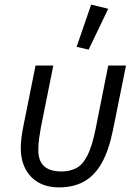

<svg xmlns="http://www.w3.org/2000/svg" viewBox="-20 -800 597 832"><path d="M211 -516 157 -247Q153 -223 149.5 -200Q146 -177 146 -151Q146 -102 171.5 -79.5Q197 -57 246 -57Q284 -57 311.5 -72Q339 -87 359 -126.5Q379 -166 394 -240L449 -516H526L469 -234Q451 -146 420 -92Q389 -38 343.5 -13Q298 12 236 12Q184 12 147 -9Q110 -30 90 -68.5Q70 -107 70 -159Q70 -179 73 -203Q76 -227 82 -257L134 -516ZM449 -762 364 -585 312 -597 375 -780Z"/></svg>

Font: IBM Plex Sans
Style: Italic
Weight: 400
Italic angle: -11.31°
Designer: Mike Abbink, Paul van der Laan, Pieter van Rosmalen
Foundry: Bold Monday
Version: Version 3.201